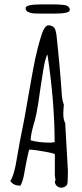

<svg xmlns="http://www.w3.org/2000/svg" viewBox="-20 -867 380 887"><path d="M231.9 -804.2C277.8 -804.2 300.8 -809.6 302.2 -819.3C303.2 -827.6 299.3 -834 291.5 -839.4C285.6 -843.8 262.7 -846.7 223.6 -846.7H169.4C122.6 -846.7 99.1 -840.8 98.1 -830.1C98.1 -819.8 104 -812.5 115.2 -809.6H114.7C130.4 -804.2 130.9 -804.2 209 -804.2ZM134.8 -290V-289.6C139.2 -304.2 144 -321.3 147.5 -338.9V-338.4C152.3 -359.9 158.7 -399.9 167 -460.9C176.3 -525.4 183.6 -566.4 188 -584.5C191.9 -599.6 195.3 -610.4 199.2 -615.2C221.2 -470.2 232.4 -334.5 232.4 -208.5L227.5 -210.4C223.1 -208.5 217.8 -208 210.4 -208C175.8 -208 146.5 -211.9 121.6 -218.8C121.6 -235.8 126.5 -259.3 134.8 -290ZM281.2 -297.9C274.9 -310.5 272.5 -324.2 272.5 -339.8C272.5 -349.1 272.9 -358.9 273.9 -370.1C273.9 -372.1 274.4 -374.5 274.4 -376.5V-379.4C274.4 -380.4 274.9 -383.8 274.9 -384.8C270.5 -394 267.1 -409.2 265.6 -429.7C264.2 -450.7 260.7 -500 254.9 -565.4L248 -637.2C245.6 -663.1 243.2 -686 241.2 -702.6C238.8 -720.7 235.4 -732.9 230.5 -739.3V-738.8C224.6 -746.1 215.8 -750 203.1 -750C189.9 -750 177.7 -729 166 -687L154.8 -646.5L142.1 -592.8C136.7 -568.8 127 -513.7 111.8 -428.2C97.2 -343.3 87.4 -288.1 81.5 -262.2C75.7 -236.8 68.4 -195.8 58.6 -139.2C50.3 -84 39.1 -47.9 27.8 -31.2C36.1 -16.6 52.2 -9.3 74.2 -9.3C81.5 -20.5 87.9 -41 92.8 -70.3C97.7 -98.6 102.5 -124 107.9 -147.5C111.8 -166 114.3 -175.8 115.2 -175.8C130.4 -175.8 155.3 -172.4 189.5 -166C218.8 -160.6 233.4 -156.7 233.4 -153.8V-55.7L236.3 -36.1C236.3 -34.2 235.8 -31.7 233.4 -28.8C233.4 -13.2 246.6 0 262.7 0C270.5 0 279.3 -2.4 286.1 -9.3C291.5 -14.2 292 -20.5 292.5 -29.8L293.9 -74.7Z"/></svg>

Font: Amatic Mod Bold ONEptTWO
Style: Bold
Weight: 700
Designer: David Occhino Design
Foundry: David Occhino Design
Version: Version 1.2